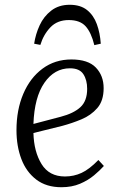

<svg xmlns="http://www.w3.org/2000/svg" viewBox="-20 -770 500 804"><path d="M279 -521Q349 -521 381.5 -487Q414 -453 414 -401Q414 -348 387.5 -317.5Q361 -287 321.5 -270.5Q282 -254 241 -243L120 -213Q122 -135 154 -83Q186 -31 252 -31Q289 -31 321.5 -46Q354 -61 392 -100L415 -75Q399 -57 374 -36Q349 -15 315 -0.5Q281 14 237 14Q174 14 132 -18Q90 -50 69.5 -104Q49 -158 49 -225Q49 -310 77.5 -377Q106 -444 158 -482.5Q210 -521 279 -521ZM345 -398Q345 -435 329 -459.5Q313 -484 273 -484Q208 -484 166 -423.5Q124 -363 120 -251L234 -281Q288 -295 316.5 -321Q345 -347 345 -398ZM272 -750Q317 -750 344.5 -728Q372 -706 385.5 -669Q399 -632 402 -587L375 -581Q362 -634 338.5 -660Q315 -686 268 -686Q220 -686 191 -655.5Q162 -625 149 -582L123 -587Q129 -627 146 -664Q163 -701 194.5 -725.5Q226 -750 272 -750Z"/></svg>

Font: Literata 36pt Light
Style: Italic
Weight: 300
Italic angle: -2°
Designer: Latin by Veronika Burian and Jose Scaglione. Greek by Irene Vlachou. Cyrillic by Vera Evstafieva
Foundry: TypeTogether
Version: Version 3.002